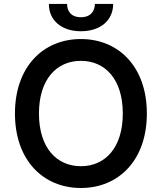

<svg xmlns="http://www.w3.org/2000/svg" viewBox="-20 -933 812 963"><path d="M716.6 -363.6C716.6 -597.7 575.3 -737.2 385.7 -737.2C196 -737.2 55 -597.7 55 -363.6C55 -130 196 9.9 385.7 9.9C575.3 9.9 716.6 -129.6 716.6 -363.6ZM175.4 -363.6C175.4 -535.2 263.8 -627.8 385.7 -627.8C507.8 -627.8 595.9 -535.2 595.9 -363.6C595.9 -192.1 507.8 -99.4 385.7 -99.4C263.8 -99.4 175.4 -192.1 175.4 -363.6ZM225.1 -913.4C224.8 -832 287.3 -776.3 385.7 -776.3C485.1 -776.3 547.6 -832 547.6 -913.4H456C455.6 -878.2 435.7 -846.6 385.7 -846.6C335.2 -846.6 316.4 -878.6 316.4 -913.4Z"/></svg>

Font: Magic Ui Pro Semi Bold
Style: Regular
Weight: 600
Designer: Stefan Endress, Andreas Faust
Version: Version 1.000;FEAKit 1.0